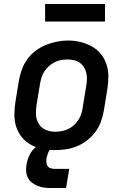

<svg xmlns="http://www.w3.org/2000/svg" viewBox="-20 -744 640 962"><path d="M254 8Q223 8 192 2Q161 -4 135 -18.5Q109 -33 90 -56Q71 -79 61.5 -108Q52 -137 52 -168.5Q52 -200 57 -232L75 -342Q80 -370 90 -397Q100 -424 117.5 -448Q135 -472 159 -490Q183 -508 210.5 -519Q238 -530 265.5 -535.5Q293 -541 321 -541Q353 -541 383.5 -533.5Q414 -526 440 -511.5Q466 -497 485 -474Q504 -451 513.5 -422Q523 -393 523 -361.5Q523 -330 518 -298L500 -188Q495 -160 485 -133Q475 -106 457.5 -82.5Q440 -59 416 -40.5Q392 -22 365 -11Q338 0 310 4Q282 8 254 8ZM256 -84Q273 -84 289 -87Q305 -90 320.5 -97Q336 -104 349 -115.5Q362 -127 371.5 -141.5Q381 -156 386.5 -171.5Q392 -187 394 -203L412 -313Q415 -330 415.5 -346.5Q416 -363 412.5 -378.5Q409 -394 400.5 -407.5Q392 -421 379 -430Q366 -439 350 -442.5Q334 -446 317 -446Q301 -446 285 -443Q269 -440 254 -432.5Q239 -425 226 -413.5Q213 -402 203.5 -388Q194 -374 189 -358.5Q184 -343 181 -327L163 -217Q159 -192 160.5 -167.5Q162 -143 174.5 -123Q187 -103 209 -93.5Q231 -84 256 -84ZM236 198Q218 198 201 196Q184 194 168.5 187.5Q153 181 140 171Q127 161 119.5 146Q112 131 111 114Q110 97 113 79Q117 56 128 33Q139 10 158.5 -6.5Q178 -23 202 -30Q226 -37 250 -37L244 0Q236 0 230.5 6.5Q225 13 222 20Q219 27 217 34Q215 41 213 49Q212 59 212.5 69Q213 79 218 87Q223 95 232.5 98.5Q242 102 252 102H327L311 198ZM206 -636V-724H506V-636Z"/></svg>

Font: Iosevka Curly SmBdExObl
Style: Regular
Weight: 600
Width: 7
Italic angle: -9°
Monospace: yes
Designer: Belleve Invis
Foundry: Belleve Invis
Version: Version 11.1.0; ttfautohint (v1.8.3)